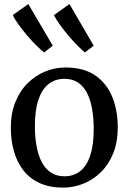

<svg xmlns="http://www.w3.org/2000/svg" viewBox="-20 -890 618 922"><path d="M32 -276.5Q32 -346.5 54 -400.5Q76 -454.5 113.5 -491.2Q151 -528 197.8 -547Q244.5 -566 294.5 -566Q381.5 -566 437 -528Q492.5 -490 519 -424.8Q545.5 -359.5 545.5 -278.5Q545.5 -208 523.8 -154Q502 -100 464.5 -63.2Q427 -26.5 380 -7.8Q333 11 283 11Q218 11 170.5 -10.8Q123 -32.5 92.5 -71.8Q62 -111 47 -163.2Q32 -215.5 32 -276.5ZM289.5 -43.5Q334.5 -43.5 365.8 -68.5Q397 -93.5 413.5 -144Q430 -194.5 430 -270Q430 -321.5 422.5 -365.5Q415 -409.5 398.5 -442.2Q382 -475 355.2 -493.2Q328.5 -511.5 289.5 -511.5Q245 -511.5 213.2 -486.5Q181.5 -461.5 164.5 -411.2Q147.5 -361 147.5 -284.5Q147.5 -233 155.5 -189Q163.5 -145 180.2 -112.2Q197 -79.5 224.2 -61.5Q251.5 -43.5 289.5 -43.5ZM191.5 -638.5Q176.5 -650 154.5 -671.8Q132.5 -693.5 109.5 -720.5Q86.5 -747.5 68 -773.5Q49.5 -799.5 41.5 -818L116 -870.5L233.5 -670.5L192.5 -638.5ZM387.5 -638.5Q373 -650 351.5 -671.8Q330 -693.5 307.5 -720.2Q285 -747 266.5 -772.8Q248 -798.5 239 -817.5L313.5 -870.5L430 -670.5L388.5 -638.5Z"/></svg>

Font: Merriweather 28pt
Style: Regular
Weight: 400
Version: Version 2.100